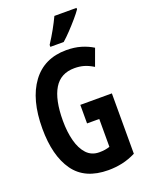

<svg xmlns="http://www.w3.org/2000/svg" viewBox="-172 -1017 844 1109"><g transform="rotate(-20 250.0 -462.0)"><path d="M297 10Q153 10 86 -84.5Q19 -179 19 -346Q19 -524 93 -624.5Q167 -725 303 -725Q353 -725 393 -713Q433 -701 465 -681L427 -577Q396 -596 369.5 -603.5Q343 -611 312 -611Q227 -611 186.5 -544Q146 -477 146 -348Q146 -279 160.5 -224Q175 -169 205 -137Q235 -105 282 -105Q320 -105 347 -115V-286H272V-400H466V-29Q424 -8 382.5 1Q341 10 297 10ZM224 -786Q250 -826 270.5 -863Q291 -900 307 -934H443V-925Q430 -906 406 -878Q382 -850 355.5 -822Q329 -794 306 -774H224Z"/></g></svg>

Font: Noto Sans Mono ExtraCondensed
Style: Bold
Weight: 700
Width: 2
Designer: Monotype Design Team
Foundry: Monotype Imaging Inc.
Version: Version 2.014